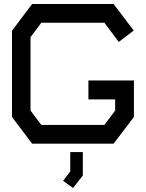

<svg xmlns="http://www.w3.org/2000/svg" viewBox="-20 -720 731 962"><path d="M549 0H141L40 -134V-566L141 -700H549L650 -567L575 -510L503 -606H187L133 -534V-166L187 -94H503L557 -166V-222H423V-317H651V-134ZM296 186 332 139V42H395V159L346 222Z"/></svg>

Font: Turret Road
Style: Bold
Weight: 700
Designer: Noponies
Foundry: Noponies
Version: Version 1.001; ttfautohint (v1.8)